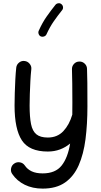

<svg xmlns="http://www.w3.org/2000/svg" viewBox="-20 -892 615 1171"><path d="M129.9 -520Q148.4 -518.1 160.9 -502.9Q173.3 -487.8 170.9 -469.2Q167.5 -438.5 165.3 -397.9Q163.1 -357.4 161.9 -317.6Q160.6 -277.8 160.6 -248.5Q160.6 -178.7 169.2 -135.7Q177.7 -92.8 201.7 -73Q225.6 -53.2 271.5 -53.2Q329.6 -53.2 366.2 -92Q402.8 -130.9 420.9 -192.9Q420.9 -210.4 421.1 -229Q421.4 -247.6 421.4 -266.6Q421.4 -329.6 420.7 -382.8Q419.9 -436 418.9 -468.8Q418 -487.8 430.9 -502Q443.8 -516.1 462.9 -516.6Q481.9 -517.6 496.1 -504.4Q510.3 -491.2 510.7 -472.7Q512.2 -439.9 512.7 -385.7Q513.2 -331.5 513.2 -243.2Q513.2 -134.8 501.5 -43.2Q489.7 48.3 460 116Q430.2 183.6 377 220.9Q323.7 258.3 240.2 258.3Q178.7 258.3 131.1 234.9Q83.5 211.4 54.7 169.4Q43.9 153.8 47.6 134.8Q51.3 115.7 66.9 105.5Q82.5 94.7 101.6 98.1Q120.6 101.6 131.3 117.2Q147 140.6 173.6 153.1Q200.2 165.5 240.2 165.5Q317.9 165.5 355.7 117.9Q393.6 70.3 407.7 -16.6Q380.4 6.3 346.2 19.3Q312 32.2 271.5 32.2Q158.2 32.2 113.5 -35.9Q68.8 -104 68.8 -248.5Q68.8 -281.7 70.1 -324Q71.3 -366.2 73.5 -407.7Q75.7 -449.2 79.1 -479.5Q81.1 -498 96.2 -510.3Q111.3 -522.5 129.9 -520ZM354.5 -866.7Q362.8 -860.4 364.3 -849.4Q365.7 -838.4 358.9 -830.1Q331.5 -795.9 307.9 -762Q284.2 -728 263.7 -683.1Q259.8 -673.8 249.3 -669.9Q238.8 -666 229 -669.9Q219.7 -673.8 215.8 -684.6Q211.9 -695.3 216.3 -704.6Q238.3 -753.9 264.4 -791Q290.5 -828.1 317.9 -862.3Q324.7 -870.6 335.7 -872.1Q346.7 -873.5 354.5 -866.7Z"/></svg>

Font: Mikhak Medium
Style: Regular
Weight: 500
Designer: Amin Abedi
Version: Version 3.3